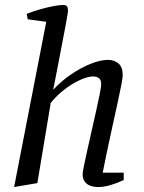

<svg xmlns="http://www.w3.org/2000/svg" viewBox="-20 -747 583 776"><path d="M37 9 167 -659 92 -669 88 -691Q116 -702 144.5 -710Q173 -718 197.5 -722.5Q222 -727 237 -727Q247 -727 251 -720.5Q255 -714 255 -703Q255 -700 252 -682.5Q249 -665 244 -638Q239 -611 232.5 -578Q226 -545 219.5 -510Q213 -475 206.5 -442.5Q200 -410 195 -384Q226 -418 266 -445.5Q306 -473 346 -489Q386 -505 416 -505Q442 -505 459 -490.5Q476 -476 476 -443Q476 -433 470 -402Q464 -371 454.5 -327.5Q445 -284 434 -234.5Q423 -185 413 -137Q403 -89 395 -49H480V-19Q451 -6 425 1.5Q399 9 377 9Q359 9 344.5 3.5Q330 -2 322 -13.5Q314 -25 314 -43Q314 -51 319.5 -78Q325 -105 333.5 -143Q342 -181 351.5 -223Q361 -265 369.5 -303Q378 -341 383.5 -369Q389 -397 389 -406Q389 -424 380 -431Q371 -438 356 -438Q335 -438 304 -424Q273 -410 241.5 -386Q210 -362 185 -331L131 -7Z"/></svg>

Font: Manuale
Style: Italic
Weight: 400
Italic angle: -11°
Designer: Eduardo Tunni / Pablo Cosgaya
Foundry: Eduardo Tunni / Pablo Cosgaya
Version: Version 1.002